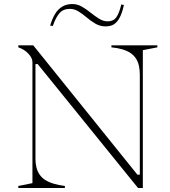

<svg xmlns="http://www.w3.org/2000/svg" viewBox="-20 -933 845 953"><path d="M71 0V-10L141 -24V-624Q141 -645 121 -666.5Q101 -688 71 -698V-708H145L662 -66H674V-561Q674 -586 669.5 -606.5Q665 -627 654.5 -643Q644 -659 627.5 -670Q611 -681 587.5 -688Q564 -695 533 -698V-708H761V-698L689 -684V0H665L167 -615H156V-145Q156 -121 161 -101.5Q166 -82 176.5 -66.5Q187 -51 204 -40Q221 -29 245.5 -21.5Q270 -14 302 -10V0ZM504 -802Q477 -802 454.5 -815Q432 -828 411.5 -845.5Q391 -863 370 -876Q349 -889 327 -889Q294 -889 275.5 -868Q257 -847 242 -804L229 -806Q239 -840 253.5 -864Q268 -888 289.5 -900.5Q311 -913 339 -913Q364 -913 386.5 -900Q409 -887 430 -870Q451 -853 472 -840Q493 -827 515 -827Q543 -827 557.5 -847.5Q572 -868 582 -911L595 -908Q587 -871 575 -847.5Q563 -824 546.5 -813Q530 -802 504 -802Z"/></svg>

Font: Kalnia ExtraLight
Style: Regular
Weight: 250
Designer: Frida Medrano
Foundry: Frida Medrano
Version: Version 1.105